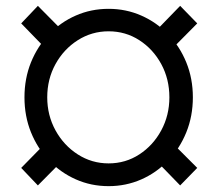

<svg xmlns="http://www.w3.org/2000/svg" viewBox="-20 -633 753 663"><path d="M355 9.8Q294.4 9.8 241.7 -13.7Q189 -37.1 149.2 -78.9Q109.4 -120.6 86.9 -176.3Q64.5 -231.9 64.5 -296.9Q64.5 -361.8 86.9 -417.5Q109.4 -473.1 149.2 -514.6Q189 -556.2 241.7 -579.3Q294.4 -602.5 355 -602.5Q415 -602.5 467.8 -579.3Q520.5 -556.2 560.5 -514.6Q600.6 -473.1 623.3 -417.5Q646 -361.8 646 -296.9Q646 -231.9 623.3 -176Q600.6 -120.1 560.5 -78.4Q520.5 -36.6 467.8 -13.4Q415 9.8 355 9.8ZM355 -68.8Q413.6 -68.8 461.2 -99.9Q508.8 -130.9 536.9 -182.9Q564.9 -234.9 564.9 -296.9Q564.9 -359.9 536.9 -411.6Q508.8 -463.4 461.2 -494.1Q413.6 -524.9 355 -524.9Q296.9 -524.9 248.5 -494.1Q200.2 -463.4 171.6 -411.6Q143.1 -359.9 143.1 -296.9Q143.1 -234.9 171.6 -182.9Q200.2 -130.9 248.5 -99.9Q296.9 -68.8 355 -68.8ZM561.5 -451.7 504.4 -512.2 602.1 -612.8 661.1 -552.2ZM602.1 7.3 504.4 -93.3 561.5 -152.8 661.1 -53.2ZM110.8 7.3 53.2 -53.2 150.9 -152.8 210.4 -93.3ZM150.9 -451.7 53.2 -552.2 110.8 -612.8 210.4 -512.2Z"/></svg>

Font: Inter 20pt
Style: Regular
Weight: 400
Version: Version 4.001;git-66647c0bb